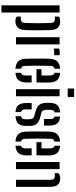

<svg xmlns="http://www.w3.org/2000/svg" viewBox="781 -1621 1040 2642"><g transform="rotate(90 1301.0 -300.0)"><path d="M53.5 200V-600H152.5V200ZM208.5 -68.5Q214 -66.5 220.5 -65.8Q227 -65 234 -65Q263.5 -65 279 -78.5Q294.5 -92 295 -121.5Q297.5 -176.5 298.5 -223Q299.5 -269.5 299.2 -312Q299 -354.5 298 -395.8Q297 -437 295 -481Q294.5 -509 281.5 -522.2Q268.5 -535.5 239.5 -535.5Q222 -535.5 208.5 -530.5V-591Q221 -599.5 236.8 -603.8Q252.5 -608 275 -608Q332 -608 361.5 -576.2Q391 -544.5 394 -471Q395 -441.5 395.8 -396Q396.5 -350.5 396.5 -300Q396.5 -249.5 395.8 -204Q395 -158.5 394 -129Q391 -56 359 -24Q327 8 270 8Q233 8 208.5 -9.5Z M491.5 0V-600H591V0ZM647.5 -518.5V-592Q668 -602.5 700.5 -602.5Q710.5 -602.5 720.8 -602Q731 -601.5 740 -600V-525.5H701.5Q669 -525.5 647.5 -518.5Z M788.5 -134Q787.5 -167 786.8 -209.8Q786 -252.5 786 -298.8Q786 -345 786.8 -388Q787.5 -431 788.5 -464.5Q792.5 -535 824.8 -568.5Q857 -602 925.5 -607V-530.5Q905 -526 896.2 -513Q887.5 -500 887 -478Q885.5 -432 885 -388.2Q884.5 -344.5 884.5 -301.5Q884.5 -258.5 885 -214.5Q885.5 -170.5 887 -124Q887.5 -99.5 896.8 -86.8Q906 -74 925.5 -69.5V7Q854.5 2 823.2 -31.8Q792 -65.5 788.5 -134ZM982 7V-69.5Q1000.5 -74 1008.8 -87Q1017 -100 1018 -124.5Q1019 -139.5 1019 -163.5Q1019 -187.5 1017.5 -215.5H1114Q1115 -201.5 1115.5 -176Q1116 -150.5 1115 -134Q1111.5 -65 1081 -31.5Q1050.5 2 982 7ZM932.5 -282V-351H1018.5Q1019 -377 1019 -403Q1019 -429 1018.8 -449.2Q1018.5 -469.5 1018 -478Q1017 -501 1008.2 -513.5Q999.5 -526 982 -530.5V-607Q1050.5 -601.5 1081 -568.2Q1111.5 -535 1115 -468Q1115.5 -456.5 1115.8 -425.2Q1116 -394 1115.8 -355.2Q1115.5 -316.5 1114 -282Z M1198 -712V-800H1314.5V-712ZM1207.5 0V-600H1304.5V0Z M1397.5 -134Q1397 -157 1397 -177.5Q1397 -198 1398.5 -215.5H1486Q1484.5 -184 1484.8 -162.2Q1485 -140.5 1485.5 -124Q1486 -99.5 1494.5 -86.8Q1503 -74 1522 -69.5V7Q1455.5 2 1427.8 -31.5Q1400 -65 1397.5 -134ZM1578.5 7V-69Q1600 -73 1610 -86Q1620 -99 1620.5 -124.5Q1621 -139 1621 -147.2Q1621 -155.5 1621 -163Q1621 -170.5 1620.5 -183Q1620 -213 1611.2 -228.5Q1602.5 -244 1576 -251.5L1516 -268Q1474 -280 1447.8 -297.8Q1421.5 -315.5 1409 -344Q1396.5 -372.5 1395.5 -416.5Q1395.5 -431.5 1395.5 -442Q1395.5 -452.5 1395.5 -464.5Q1396.5 -534.5 1426.2 -568.2Q1456 -602 1527 -607V-531Q1509 -526.5 1501 -514.2Q1493 -502 1492 -478Q1492 -470.5 1491.5 -457.5Q1491 -444.5 1491 -425.5Q1492 -393.5 1500 -374.5Q1508 -355.5 1538 -347.5L1593.5 -333.5Q1654 -318.5 1683.5 -285.5Q1713 -252.5 1713 -187Q1713 -171.5 1712.8 -159.5Q1712.5 -147.5 1712 -132Q1710.5 -63.5 1680.2 -30.8Q1650 2 1578.5 7ZM1616.5 -386Q1617.5 -401 1617.5 -418.5Q1617.5 -436 1617.5 -451.8Q1617.5 -467.5 1617 -478Q1616.5 -501.5 1609 -513.8Q1601.5 -526 1583.5 -530V-607Q1649 -602 1677.2 -569Q1705.5 -536 1708.5 -467Q1708.5 -459 1708.5 -443.8Q1708.5 -428.5 1708.2 -412.2Q1708 -396 1707 -386Z M1791.5 -134Q1790.5 -167 1789.8 -209.8Q1789 -252.5 1789 -298.8Q1789 -345 1789.8 -388Q1790.5 -431 1791.5 -464.5Q1795.5 -535 1827.8 -568.5Q1860 -602 1928.5 -607V-530.5Q1908 -526 1899.2 -513Q1890.5 -500 1890 -478Q1888.5 -432 1888 -388.2Q1887.5 -344.5 1887.5 -301.5Q1887.5 -258.5 1888 -214.5Q1888.5 -170.5 1890 -124Q1890.5 -99.5 1899.8 -86.8Q1909 -74 1928.5 -69.5V7Q1857.5 2 1826.2 -31.8Q1795 -65.5 1791.5 -134ZM1985 7V-69.5Q2003.5 -74 2011.8 -87Q2020 -100 2021 -124.5Q2022 -139.5 2022 -163.5Q2022 -187.5 2020.5 -215.5H2117Q2118 -201.5 2118.5 -176Q2119 -150.5 2118 -134Q2114.5 -65 2084 -31.5Q2053.5 2 1985 7ZM1935.5 -282V-351H2021.5Q2022 -377 2022 -403Q2022 -429 2021.8 -449.2Q2021.5 -469.5 2021 -478Q2020 -501 2011.2 -513.5Q2002.5 -526 1985 -530.5V-607Q2053.5 -601.5 2084 -568.2Q2114.5 -535 2118 -468Q2118.5 -456.5 2118.8 -425.2Q2119 -394 2118.8 -355.2Q2118.5 -316.5 2117 -282Z M2209.5 0V-600H2307V0ZM2454 0V-479Q2453.5 -508.5 2439.5 -522Q2425.5 -535.5 2396 -535.5Q2387 -535.5 2379 -533.8Q2371 -532 2363.5 -529V-586.5Q2377 -597 2394 -602.5Q2411 -608 2434 -608Q2492.5 -608 2521.8 -575.8Q2551 -543.5 2551 -471V0Z"/></g></svg>

Font: Big Shoulders Stencil Text Thin SemiBold
Style: Regular
Weight: 600
Version: Version 2.001